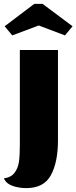

<svg xmlns="http://www.w3.org/2000/svg" viewBox="-48 -767 393 987"><path d="M87 200Q49 200 16.5 188.5Q-16 177 -28 150Q9 145 27 121Q45 97 49.5 64Q54 31 54 -21V-510H250V-46Q250 66 214 133Q178 200 87 200ZM171 -747 325 -632 286 -585 151 -636 15 -585 -24 -632 128 -747Z"/></svg>

Font: Sansita ExtraBold
Style: Regular
Weight: 800
Designer: Pablo Cosgaya
Foundry: Omnibus-Type
Version: Version 1.006